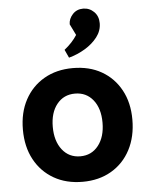

<svg xmlns="http://www.w3.org/2000/svg" viewBox="-56 -853 717 915"><g transform="rotate(-5 302.0 -396.0)"><path d="M303 15Q224 15 165 -19Q106 -53 73 -114Q40 -175 40 -257Q40 -339 73 -400Q106 -461 165 -495Q224 -529 302 -529Q381 -529 439.5 -495.5Q498 -462 531 -401.5Q564 -341 564 -260Q564 -178 531.5 -116Q499 -54 440 -19.5Q381 15 303 15ZM302 -107Q356 -107 388.5 -148.5Q421 -190 421 -258Q421 -326 388.5 -366.5Q356 -407 302 -407Q248 -407 215.5 -366.5Q183 -326 183 -258Q183 -190 215.5 -148.5Q248 -107 302 -107ZM289 -580 271 -619Q310 -650 332 -685L306 -738Q306 -764 325.5 -785.5Q345 -807 376 -807Q406 -807 427.5 -786Q449 -765 449 -731Q449 -695 426 -665Q403 -635 366.5 -613Q330 -591 289 -580Z"/></g></svg>

Font: Secular One
Style: Regular
Weight: 400
Designer: Michal Sahar
Foundry: Hagilda
Version: Version 1.002; ttfautohint (v1.8.4.7-5d5b);gftools[0.9.29]